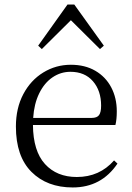

<svg xmlns="http://www.w3.org/2000/svg" viewBox="-20 -811 581 845"><path d="M50 -254Q50 -335 82.5 -396.5Q115 -458 170.5 -492Q226 -526 292 -526Q354 -526 399.5 -499.5Q445 -473 469.5 -426.5Q494 -380 494 -321Q494 -285 488 -261H125Q126 -146 178 -89Q230 -32 318 -32Q418 -32 482 -105L497 -91Q426 14 300 14Q187 14 118.5 -54.5Q50 -123 50 -254ZM425 -346Q425 -412 389 -453.5Q353 -495 290 -495Q247 -495 211 -470.5Q175 -446 152.5 -400Q130 -354 126 -292H383Q407 -292 416 -304.5Q425 -317 425 -346ZM164 -595 148 -610 277 -791H307L437 -610L420 -595L292 -722Z"/></svg>

Font: GL-CurulMinamoto Light
Style: Regular
Weight: 300
Designer: Eunice (kana); Ryoko NISHIZUKA 西塚涼子 (ideographs); Frank Grießhammer (Latin, Greek & Cyrillic); Wenlong ZHANG
Foundry: Gutenberg Labo; Adobe
Version: Version 1.002